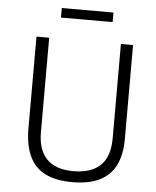

<svg xmlns="http://www.w3.org/2000/svg" viewBox="-59 -932 806 992"><g transform="rotate(5 344.0 -436.0)"><path d="M604.5 -235.5Q604.5 -154.5 577.5 -100Q550.5 -45.5 495 -17.8Q439.5 10 353.5 10Q266.5 10 211.2 -18.5Q156 -47 129.8 -104.5Q103.5 -162 103.5 -248V-723H169.5V-232.5Q169.5 -141 215.8 -94Q262 -47 353.5 -47Q415 -47 457 -67.5Q499 -88 520.2 -129.2Q541.5 -170.5 541.5 -232.5V-723H604.5ZM489 -881.5V-832H221V-881.5Z"/></g></svg>

Font: Public Sans ExtraLight
Style: Regular
Weight: 250
Designer: The Public Sans Project Authors: Dan O. Williams and USWDS (Libre Franklin designed by Pablo Impallari and Rodrigo Fuenz
Version: Version 1.007